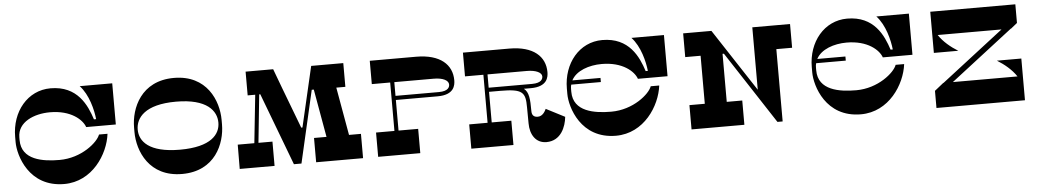

<svg xmlns="http://www.w3.org/2000/svg" viewBox="-38 -1048 7533 1394"><g transform="rotate(-5 3728.5 -351.5)"><path d="M327 -530C480 -530 561 -455 580 -400H796V-700H559C623 -632 650 -518 657 -451H641C607 -556 543 -703 346 -703C179 -703 60 -558 60 -374V-335C60 -239 128 -2 386 -2C591 -2 712 -191 730 -338H668C649 -283 528 -179 367 -179C246 -179 90 -202 90 -348V-368C90 -479 210 -530 327 -530Z M1564 -366C1564 -506 1485 -700 1245 -700C1005 -700 926 -506 926 -366V-334C926 -194 1005 0 1245 0C1485 0 1564 -194 1564 -334ZM1245 -177C1018 -177 951 -264 951 -349C951 -434 1018 -527 1245 -527C1472 -527 1539 -434 1539 -349C1539 -264 1472 -177 1245 -177Z M2476 -177 2414 -527H2480V-700H2246L2144 -260H2135L2022 -558L1969 -700H1768V-527H1823L1786 -177H1665L1664 0H1918V-177H1816L1852 -527H1860L2059 0H2114L2235 -527H2250L2312 -177H2221V0H2563V-177Z M3011 -700H2673V-530H2807V-177H2673V0H2980V-177H2837V-400H3142C3263 -400 3272 -470 3272 -506C3272 -619 3187 -700 3011 -700ZM3153 -430H2837V-530H3124C3190 -530 3232 -509 3232 -478C3232 -461 3223 -430 3153 -430Z M3915 -241C3908 -226 3890 -189 3853 -189C3831 -189 3810 -198 3810 -233C3810 -322 3806 -372 3770 -400H3821C3942 -400 3951 -470 3951 -506C3951 -619 3866 -700 3690 -700H3352V-527H3486V-177H3352V0H3659V-177H3516V-400H3596C3762 -400 3781 -374 3781 -264L3782 -147C3782 -64 3823 0 3900 0C4006 0 4044 -100 4051 -171ZM3516 -430V-527H3803C3869 -527 3911 -506 3911 -478C3911 -461 3902 -430 3832 -430Z M4348 -530C4501 -530 4582 -455 4601 -400H4817V-700H4580C4644 -632 4671 -518 4678 -451H4662C4628 -556 4564 -703 4367 -703C4200 -703 4081 -558 4081 -374V-335C4081 -239 4150 -2 4407 -2C4612 -2 4733 -191 4751 -338H4689C4670 -283 4549 -179 4388 -179C4267 -179 4111 -202 4111 -348V-368C4111 -379 4112 -390 4115 -400H4331V-430H4126C4161 -498 4256 -530 4348 -530Z M5736 -700H5461V-245L5163 -700H4957V-527H5069V-177H4957V0H5342V-177H5229V-527H5239L5583 0H5621V-527H5736Z M6133 -530C6286 -530 6367 -455 6386 -400H6602V-700H6365C6429 -632 6456 -518 6463 -451H6447C6413 -556 6349 -703 6152 -703C5985 -703 5866 -558 5866 -374V-335C5866 -239 5935 -2 6192 -2C6397 -2 6518 -191 6536 -338H6474C6455 -283 6334 -179 6173 -179C6052 -179 5896 -202 5896 -348V-368C5896 -379 5897 -390 5900 -400H6116V-430H5911C5946 -498 6041 -530 6133 -530Z M7209 -304C7261 -272 7314 -229 7348 -177H6877L7330 -527H7332L7378 -564V-700H6758V-400H6936C6884 -432 6831 -475 6797 -527H7262L6809 -177H6807L6742 -125V0H7387V-304Z"/></g></svg>

Font: Space Cowgirl Black
Style: Regular
Weight: 900
Designer: Valery Marier
Foundry: Valery Marier
Version: Version 1.000;hotconv 1.0.109;makeotfexe 2.5.65596